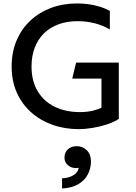

<svg xmlns="http://www.w3.org/2000/svg" viewBox="-20 -735 791 1115"><path d="M438.3 15Q355.2 15 284 -10.5Q212.8 -36.1 159.8 -83.7Q106.7 -131.3 77.1 -198.4Q47.6 -265.6 47.6 -348.8Q47.6 -431.9 76 -499.2Q104.5 -566.6 155.8 -614.8Q207.2 -663.1 276.4 -689.1Q345.7 -715 427.6 -715Q459.6 -715 492.3 -710.8Q525.1 -706.5 557 -696.9Q588.9 -687.4 617.9 -671.6V-563.8Q576.8 -588.1 528.9 -600.1Q481.1 -612.1 430.4 -612.1Q369.4 -612.1 319.9 -593.9Q270.4 -575.7 235.4 -541.4Q200.5 -507.1 181.8 -458.5Q163.1 -409.9 163.1 -349.2Q163.1 -264.3 198.9 -205Q234.8 -145.6 298.2 -114.8Q361.5 -84 443.8 -84Q484.5 -84 517 -91.7Q549.5 -99.4 569.3 -109.5V-278.5H399.4L421.9 -371.5H669.9V-44.5Q642.5 -26.1 601.3 -12.6Q560.1 0.9 516.4 7.9Q472.7 15 438.3 15ZM340.4 359.8V300.3Q379.9 299.1 406.6 282.4Q433.2 265.8 437.1 239.4Q416.4 243.5 397.4 237.3Q378.4 231.1 366.5 216.1Q354.5 201.1 354.5 180Q354.5 150.3 374.2 132.1Q393.9 113.9 425 113.9Q460.1 113.9 484.2 137.6Q508.2 161.3 508.2 202.4Q508.2 241.4 491 276.1Q473.8 310.7 436.7 333.4Q399.6 356.2 340.4 359.8Z"/></svg>

Font: Geologica-Sharp
Style: Regular
Weight: 100
Designer: Sindre Bremnes, Frode Helland
Foundry: Monokrom Skriftforlag AS
Version: Version 1.010;gftools[0.9.28]